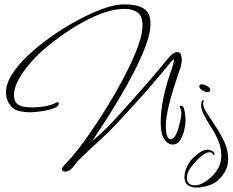

<svg xmlns="http://www.w3.org/2000/svg" viewBox="-20 -649 1048 865"><path d="M274 124Q269 124 264 121.5Q259 119 259 113Q259 108 262 104.5Q265 101 268 97Q302 62 332 23.5Q362 -15 389 -55Q440 -129 485 -205Q530 -281 569 -362Q580 -386 592.5 -416Q605 -446 613.5 -477.5Q622 -509 622 -535Q622 -576 600 -592.5Q578 -609 540 -609Q492 -609 435.5 -587.5Q379 -566 322.5 -531.5Q266 -497 217.5 -459Q169 -421 137 -388Q118 -368 96 -340Q74 -312 58.5 -280.5Q43 -249 43 -220Q43 -195 55.5 -183Q68 -171 88 -168Q108 -165 128 -165Q153 -165 182.5 -170Q212 -175 234 -187Q238 -189 239 -189Q245 -189 245 -182Q245 -171 228 -163.5Q211 -156 188 -151.5Q165 -147 144.5 -145Q124 -143 116 -143Q97 -143 72 -147.5Q47 -152 33 -167Q7 -195 7 -232Q7 -272 34.5 -315Q62 -358 108 -401Q154 -444 210 -483.5Q266 -523 323 -554Q380 -585 430 -604.5Q480 -624 513 -627Q522 -629 531 -629Q540 -629 549 -629Q595 -629 626.5 -611Q658 -593 658 -541Q658 -502 638 -447Q618 -392 586.5 -330.5Q555 -269 519 -208.5Q483 -148 450 -97Q417 -46 395 -13L418 -33Q459 -69 496 -109.5Q533 -150 569 -190Q611 -237 652.5 -285Q694 -333 734 -382Q741 -391 753 -402.5Q765 -414 778 -414Q791 -414 795 -403Q799 -392 799 -382Q799 -369 796 -356Q793 -343 788 -330Q776 -295 761.5 -249.5Q747 -204 737 -158.5Q727 -113 727 -76Q727 -69 728.5 -56Q730 -43 735 -32.5Q740 -22 749 -22Q760 -22 769 -36.5Q778 -51 784 -72Q790 -93 793.5 -111.5Q797 -130 797 -139Q797 -152 793.5 -157.5Q790 -163 790 -167Q790 -173 796 -173Q805 -173 809 -159Q813 -145 814.5 -129Q816 -113 816 -107Q816 -91 810.5 -65Q805 -39 792.5 -18.5Q780 2 758 2Q741 2 728.5 -11.5Q716 -25 711 -41Q707 -55 705.5 -70Q704 -85 704 -98Q704 -150 716 -207Q728 -264 745 -313Q749 -324 756 -345.5Q763 -367 763 -377Q763 -381 761 -381Q759 -381 755 -376Q751 -371 750 -370Q669 -270 584 -177Q547 -137 509.5 -96Q472 -55 431 -18Q413 -2 395 14.5Q377 31 360 48Q353 54 346.5 60.5Q340 67 334 73Q330 77 326 81.5Q322 86 319 91Q312 102 300 113Q288 124 274 124ZM915 -234Q905 -234 891.5 -242Q878 -250 878 -260Q878 -269 890 -269Q899 -269 913 -261.5Q927 -254 927 -243Q927 -238 923 -236Q919 -234 915 -234ZM864 196Q841 196 826 185Q811 174 811 149Q811 129 820 107.5Q829 86 842 71Q855 56 876 40.5Q897 25 917 25Q925 25 936 31Q947 37 947 45Q947 49 944 49Q940 49 937.5 43Q935 37 924 37Q913 37 899.5 45.5Q886 54 874.5 65.5Q863 77 856 85Q844 98 833 115.5Q822 133 822 153Q822 168 831.5 177Q841 186 857 186Q877 186 896.5 174.5Q916 163 930 150Q952 130 964.5 106Q977 82 977 52Q977 17 963.5 -15Q950 -47 931.5 -75.5Q913 -104 899.5 -130Q886 -156 886 -178Q886 -182 888 -190Q890 -198 896 -198Q898 -198 898 -196Q898 -193 896.5 -190Q895 -187 895 -182Q895 -166 912 -139.5Q929 -113 951.5 -79.5Q974 -46 991 -9Q1008 28 1008 66Q1008 96 995.5 120.5Q983 145 960 165Q943 180 915 188Q887 196 864 196Z"/></svg>

Font: Sassy Frass
Style: Regular
Weight: 400
Designer: Robert E. Leuschke
Foundry: Robert E. Leuschke
Version: Version 1.010; ttfautohint (v1.8.3)